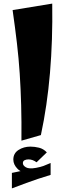

<svg xmlns="http://www.w3.org/2000/svg" viewBox="-20 -754 360 1066"><path d="M99 27Q100 -80 97.5 -170.5Q95 -261 89.5 -345Q84 -429 74 -514.5Q64 -600 50 -698L270 -734Q273 -531 257.5 -349Q242 -167 207 -4ZM168 211 150 208Q102 208 78 184Q54 160 54 132Q54 97 83 78.5Q112 60 149 60Q172 60 196.5 66Q221 72 240 92L183 147Q172 139 161 135Q150 131 138 131Q126 131 116.5 135.5Q107 140 107 152Q107 165 124 175Q141 185 180 178Q206 173 221 167.5Q236 162 261 151V202ZM46 292V206Q89 197 123 190Q157 183 190 177Q223 171 261 165V217Q221 229 190 239.5Q159 250 126 262Q93 274 46 292Z"/></svg>

Font: Marhey Light SemiBold
Style: Regular
Weight: 600
Version: Version 1.000